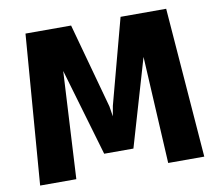

<svg xmlns="http://www.w3.org/2000/svg" viewBox="-77 -792 1005 883"><g transform="rotate(-10 425.0 -350.0)"><path d="M41 0 96 -700H309L418 -303L425.5 -255.5L434 -303L540 -700H753L807.5 0H639L612 -500L493 -93H356.5L237 -500.5L210 0Z"/></g></svg>

Font: Trispace
Style: Bold
Weight: 700
Designer: Tyler Finck
Foundry: Etcetera Type Company
Version: Version 1.210; ttfautohint (v1.8.3)